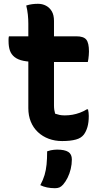

<svg xmlns="http://www.w3.org/2000/svg" viewBox="-20 -729 540 1010"><path d="M27 -538H382Q420 -538 434 -520.5Q448 -503 448 -458Q448 -448 447 -438Q446 -428 445 -419.5Q444 -411 442 -403H179Q133 -403 103.5 -409Q74 -415 56.5 -429Q39 -443 32 -463.5Q25 -484 25 -513Q25 -518 25 -522.5Q25 -527 25.5 -531Q26 -535 27 -538ZM443 -154Q445 -145 446 -136Q447 -127 447 -119Q447 -85 440 -61Q433 -37 421 -21Q414 -12 404 -5.5Q394 1 379.5 5Q365 9 347 11Q329 13 307 13Q269 13 236.5 1Q204 -11 179.5 -34Q155 -57 142 -89Q129 -121 129 -160Q129 -216 129 -271.5Q129 -327 129 -382.5Q129 -438 129 -493.5Q129 -549 129 -604Q129 -628 126.5 -652Q124 -676 118 -700Q134 -705 149 -707Q164 -709 180 -709Q203 -709 222 -699Q241 -689 252.5 -669.5Q264 -650 264 -619Q264 -563 264 -507.5Q264 -452 264 -396.5Q264 -341 264 -285.5Q264 -230 264 -174Q264 -162 265.5 -151.5Q267 -141 270 -131Q282 -127 293 -124.5Q304 -122 321 -122Q342 -122 361.5 -125.5Q381 -129 400 -136Q419 -143 437 -154ZM228 67Q239 63 247 61.5Q255 60 263.5 59Q272 58 280 58Q320 58 339 70Q358 82 358 110Q358 135 352 160Q346 185 335.5 206Q325 227 312 242Q302 253 292.5 257Q283 261 269 261Q247 261 227.5 257Q208 253 192 245Q207 217 214.5 191.5Q222 166 225 136Q228 106 228 67Z"/></svg>

Font: Recursive Casual
Style: Bold
Weight: 700
Version: Version 1.085